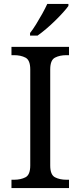

<svg xmlns="http://www.w3.org/2000/svg" viewBox="-20 -951 407 971"><path d="M38 0V-42H51Q85 -42 109 -54.5Q133 -67 133 -114V-600Q133 -647 109 -659.5Q85 -672 51 -672H38V-714H329V-672H316Q282 -672 258 -659.5Q234 -647 234 -600V-114Q234 -67 258 -54.5Q282 -42 316 -42H329V0ZM132 -784Q147 -803 163 -829Q179 -855 194 -882Q209 -909 219 -931H326V-921Q317 -908 299 -888Q281 -868 258.5 -846Q236 -824 213 -804.5Q190 -785 170 -771H132Z"/></svg>

Font: Noto Serif Khojki
Style: Regular
Weight: 400
Designer: Juan Bruce
Version: Version 2.002